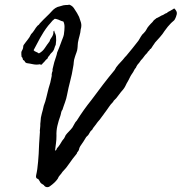

<svg xmlns="http://www.w3.org/2000/svg" viewBox="-20 -763 768 812"><path d="M248 -671.9Q238.3 -674.3 232.9 -677.2Q227.5 -680.2 217.8 -682.6Q211.9 -684.6 209.5 -682.1Q208.5 -681.2 206.5 -679.4Q204.6 -677.7 202.1 -675.8L193.4 -665.5Q189.9 -661.6 183.6 -654.3Q173.3 -641.1 164.8 -627.9Q156.2 -614.7 149.4 -602.1L122.1 -550.8Q125.5 -545.9 132.8 -543.5Q138.2 -541.5 144.5 -537.1Q160.2 -545.4 169.4 -559.6Q174.3 -566.9 179.2 -574Q184.1 -581.1 189.5 -587.9Q191.9 -597.2 197.3 -603.5Q202.6 -609.9 205.1 -619.1Q206.1 -624.5 205.6 -627Q205.1 -630.4 209 -633.8Q211.4 -624 212.9 -622.1Q214.4 -620.1 216.8 -610.4Q218.8 -592.8 215.8 -574.2Q215.3 -572.3 213.4 -568.4Q211.4 -564.9 210.9 -561.5Q208 -552.2 205.6 -548.8L202.1 -543.9Q199.2 -541 195.8 -537.6Q192.4 -534.2 190.4 -530.3Q182.6 -522.5 179.7 -513.7Q174.8 -511.7 172.9 -508.3Q170.9 -504.9 166 -500Q161.6 -497.1 158.2 -491.7Q155.3 -487.3 148.4 -491.2Q134.8 -488.3 120.6 -491.2Q113.8 -492.7 106.7 -493.9Q99.6 -495.1 92.8 -496.1Q86.9 -498 85 -502.9Q82.5 -508.3 78.1 -508.8Q76.7 -510.7 75.7 -516.1Q75.2 -520 71.3 -522.5Q71.3 -526.9 70.3 -532.7Q69.8 -537.1 70.3 -542Q70.8 -545.4 72.8 -548.8Q73.7 -550.3 74.5 -552Q75.2 -553.7 76.2 -555.7Q78.1 -560.1 78.1 -565.4Q78.1 -570.8 81.1 -574.2Q85 -579.6 88.9 -584.7Q92.8 -589.8 96.7 -594.7Q105 -604.5 111.3 -618.2Q119.6 -626.5 125 -635.3Q131.3 -646 138.7 -654.3Q145.5 -658.2 148.4 -664.1Q156.2 -672.4 163.1 -679.4Q169.9 -686.5 176.3 -692.4Q182.6 -698.2 188.5 -704.3Q194.3 -710.4 200.2 -716.8Q206.1 -723.6 214.4 -729Q222.7 -734.4 233.4 -736.3Q251 -742.2 257.3 -741.7Q264.6 -741.2 273.4 -743.2Q286.1 -738.3 292.5 -728.5Q298.8 -718.8 305.7 -708Q309.1 -701.7 310.1 -699.7Q311 -697.8 314.5 -691.4Q318.4 -681.6 322.3 -668Q326.2 -654.3 321.3 -638.7Q320.8 -632.3 319.6 -625.5Q318.4 -618.7 316.4 -611.8Q314.5 -605 312.7 -597.7Q311 -590.3 309.6 -583Q308.6 -575.2 308.6 -571.8Q308.6 -569.3 308.3 -565.9Q308.1 -562.5 307.6 -558.6Q307.1 -550.3 303.2 -540.5Q301.3 -535.6 299.8 -531.2Q298.3 -526.9 296.9 -522.5Q292.5 -509.8 292 -500.5Q291.5 -489.7 289.1 -478.5Q286.6 -463.9 283.7 -449.2Q280.8 -434.6 276.9 -420.4Q269.5 -392.6 263.7 -362.3Q260.7 -345.7 254.9 -330.1Q252 -322.3 249.3 -314.5Q246.6 -306.6 244.1 -298.8Q240.2 -294.9 238.8 -287.6Q238.3 -284.2 237.3 -280.5Q236.3 -276.9 235.4 -273.4Q227.5 -252 222.7 -231Q217.8 -210 218.8 -188.5Q218.8 -171.4 216.8 -157.7Q215.8 -149.9 214.8 -142.1Q213.9 -134.3 212.9 -126Q218.3 -126.5 220.7 -135.7Q227.5 -142.6 233.4 -151.9L243.2 -168Q246.1 -171.9 247.1 -172.9Q248 -173.8 251 -177.7Q252.9 -180.2 254.4 -184.1Q256.3 -189 257.8 -191.4Q263.2 -198.7 271.5 -207Q280.3 -215.8 286.1 -223.6Q292 -232.9 294.9 -239.3Q298.3 -246.6 304.7 -252.9Q333 -298.3 367.2 -340.8Q392.6 -375 416 -405.8Q439.5 -436.5 464.8 -466.8Q470.7 -479 480.5 -489.7L499 -509.8Q502.9 -513.7 505.9 -518.1Q508.3 -522 512.7 -525.4Q526.4 -542 539.6 -558.1Q552.7 -574.2 565.4 -590.8Q567.9 -594.7 570.3 -598.9Q572.8 -603 575.2 -607.4Q581.1 -617.7 587.9 -623Q596.2 -631.3 599.6 -638.7Q603 -646 609.4 -653.3Q614.3 -658.2 617.2 -662.1L625 -669.9Q630.4 -678.2 634.8 -680.7Q638.7 -683.1 640.6 -685.5Q647.5 -688.5 652.8 -691.4Q658.2 -694.3 663.1 -697.3Q670.9 -699.7 674.3 -702.6Q677.7 -705.6 685.5 -708Q689.9 -712.4 694.3 -714.4Q696.8 -715.3 699.2 -716.8Q701.7 -718.3 704.1 -719.7Q708 -721.7 710.9 -723.6Q713.9 -725.6 716.8 -727.5Q730.5 -714.8 727.5 -702.6Q724.6 -690.4 719.7 -681.6Q716.8 -676.3 711.9 -672.9Q709.5 -670.9 707.3 -668.9Q705.1 -667 703.1 -665Q689.9 -651.9 675.8 -631.8Q668 -619.1 656.7 -606.4Q645.5 -593.8 635.7 -583Q632.8 -578.1 631.3 -576.2L627 -570.3Q623 -564.5 621.1 -561Q619.1 -556.6 614.3 -554.7Q612.3 -549.8 608.4 -546.9Q604.5 -543.9 602.5 -539.1Q593.8 -531.2 585.9 -519.5Q583 -515.6 581.3 -513.7Q579.6 -511.7 579.1 -511.2L577.1 -509.8Q568.4 -496.1 561.5 -489.3Q557.1 -482.9 554.7 -476.6Q549.8 -471.7 546.9 -465.3Q543.5 -458 539.1 -452.1Q537.1 -449.2 535.2 -446.3Q533.2 -443.4 531.2 -439.5Q527.8 -431.6 523.9 -424.8Q522 -421.4 520 -417.7Q518.1 -414.1 515.6 -410.2Q513.7 -406.2 512 -402.8Q510.3 -399.4 508.8 -396.5Q505.4 -390.1 501 -384.8Q496.1 -379.4 491.2 -373.3Q486.3 -367.2 481.4 -360.4Q472.2 -346.7 460.9 -336.9Q458.5 -331.5 455.6 -329.1Q453.1 -327.1 449.2 -322.3Q445.3 -317.4 441.9 -312.5Q438.5 -307.6 435.1 -302.7Q431.6 -297.9 428.2 -293Q424.8 -288.1 420.9 -283.2Q418.5 -279.8 416.3 -276.6Q414.1 -273.4 411.6 -270.5Q409.7 -267.6 407.2 -264.4Q404.8 -261.2 402.3 -257.8Q397.5 -252.9 393.1 -247.1Q388.7 -241.2 383.8 -234.4Q379.9 -229.5 376.5 -225.1Q373 -220.7 370.1 -214.8Q362.3 -209 357.9 -199.7Q353.5 -190.4 344.7 -183.6Q338.9 -173.8 333 -164.6Q327.1 -155.3 319.3 -144.5Q317.4 -140.6 315.9 -137.7Q314.5 -134.8 313.5 -128.9Q311.5 -124 308.6 -121.1Q305.2 -117.7 304.7 -113.3Q285.2 -89.8 272.5 -70.8Q260.3 -52.2 244.1 -36.1Q239.3 -28.3 232.9 -21.5Q227.1 -15.1 224.6 -7.8Q218.8 1 210 9.3Q201.2 17.6 191.4 24.4Q185.5 29.3 177.7 28.3Q169.9 27.3 165 19.5Q152.3 12.7 149.9 7.3Q147.9 2.9 141.6 -5.9Q129.9 -7.8 132.8 -21.5Q134.3 -28.3 135.5 -34.9Q136.7 -41.5 137.7 -47.9Q139.6 -62.5 141.1 -79.1Q142.6 -95.7 143.6 -112.3Q144 -123 144.5 -133.8Q145 -144.5 145.5 -155.3Q146.5 -176.8 148.4 -199.2Q149.4 -203.1 148.9 -204.6Q148.4 -206.1 148.4 -210Q148.4 -212.9 149.4 -219.7Q150.4 -226.6 150.4 -230.5V-239.3Q150.4 -241.2 151.4 -248Q151.9 -266.1 156.7 -282.2Q159.2 -290 161.1 -298.3Q163.1 -306.6 165 -315.4Q172.4 -334.5 176.3 -352.1Q178.7 -361.8 180.9 -371.1Q183.1 -380.4 185.5 -389.6Q189.5 -400.9 192.6 -413.3Q195.8 -425.8 198.2 -439.5Q199.2 -443.4 198.7 -445.8Q198.2 -448.2 199.2 -452.1Q199.7 -456.5 201.7 -460.9Q203.1 -464.4 202.1 -469.7Q206.1 -488.3 209.5 -500Q212.9 -511.7 217.8 -525.4Q219.2 -528.8 220.2 -533.7L221.7 -541Q225.6 -549.8 230 -561Q234.4 -572.3 238.3 -583Q239.7 -586.9 241.2 -591.1Q242.7 -595.2 244.6 -599.6Q246.6 -604 247.8 -608.2Q249 -612.3 250 -616.2Q252.9 -636.7 252.9 -649.4Q252.9 -662.6 248 -671.9Z"/></svg>

Font: Taprom
Style: Regular
Weight: 400
Designer: Danh Hong
Version: Version 8.002; ttfautohint (v1.8.3)